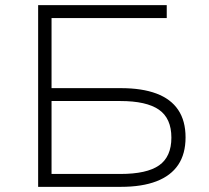

<svg xmlns="http://www.w3.org/2000/svg" viewBox="-20 -725 812 745"><path d="M128 0V-705H627V-655H180V-383H449Q531 -383 587 -362Q643 -341 671.5 -298.5Q700 -256 700 -192Q700 -128 671.5 -85.5Q643 -43 587 -21.5Q531 0 449 0ZM180 -50H447Q550 -50 597.5 -83.5Q645 -117 645 -191Q645 -266 596.5 -299.5Q548 -333 447 -333H180Z"/></svg>

Font: Nunito Sans 7pt SemiExpanded ExtraLight
Style: Regular
Weight: 250
Width: 6
Designer: Vernon Adams
Foundry: Vernon Adams
Version: Version 3.101;gftools[0.9.27]